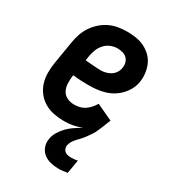

<svg xmlns="http://www.w3.org/2000/svg" viewBox="-184 -624 842 943"><g transform="rotate(30 237.5 -152.0)"><path d="M299 224Q275 224 253 218.5Q231 213 214.5 200Q198 187 190 166Q182 145 186 121Q189 100 201 80Q213 60 229 43.5Q245 27 264 14.5Q283 2 303 -11Q280 -1 255.5 3.5Q231 8 207 8Q177 8 148 2.5Q119 -3 95 -17Q71 -31 53.5 -53Q36 -75 27.5 -102.5Q19 -130 19 -159.5Q19 -189 24 -219L45 -345Q49 -370 57 -394Q65 -418 79.5 -440Q94 -462 114.5 -480Q135 -498 158.5 -509Q182 -520 207 -524Q232 -528 257 -528Q282 -528 307 -524Q332 -520 353.5 -509.5Q375 -499 392.5 -482.5Q410 -466 420 -444Q430 -422 433.5 -397Q437 -372 433 -347Q430 -325 419 -303.5Q408 -282 392 -265Q376 -248 355.5 -235.5Q335 -223 312.5 -216.5Q290 -210 268 -207.5Q246 -205 224 -205Q201 -205 178.5 -206Q156 -207 133 -210L132 -204Q129 -183 130 -161.5Q131 -140 140 -122.5Q149 -105 167.5 -96Q186 -87 208 -87Q223 -87 238.5 -90.5Q254 -94 267.5 -103Q281 -112 292 -124.5Q303 -137 311 -151L403 -108Q397 -94 395.5 -90.5Q394 -87 391.5 -80Q389 -73 386 -66Q383 -59 380 -52Q377 -45 374 -38Q371 -31 367.5 -24Q364 -17 359.5 -10.5Q355 -4 350.5 2.5Q346 9 341.5 15.5Q337 22 332 28Q327 34 321.5 40Q316 46 310.5 51.5Q305 57 300 63Q295 69 290.5 75.5Q286 82 283 89Q280 96 278 104Q277 113 280 122Q283 131 290 136.5Q297 142 307 144Q317 146 326 146Q335 146 344 145Q353 144 362 142L349 219Q337 221 324 222.5Q311 224 299 224ZM236 -298Q250 -298 264.5 -301.5Q279 -305 292 -313Q305 -321 313.5 -334Q322 -347 324 -361Q327 -376 323.5 -390.5Q320 -405 310 -415Q300 -425 285.5 -429Q271 -433 256 -433Q237 -433 218 -425.5Q199 -418 185 -402.5Q171 -387 163.5 -368Q156 -349 153 -330L149 -304Q160 -303 171 -302Q182 -301 192.5 -300.5Q203 -300 214 -299Q225 -298 236 -298Z"/></g></svg>

Font: Iosevka QP
Style: Bold Italic
Weight: 700
Italic angle: -9°
Designer: Belleve Invis
Foundry: Belleve Invis
Version: Version 20.0.0; ttfautohint (v1.8.4)